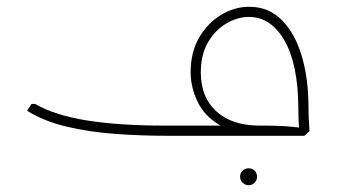

<svg xmlns="http://www.w3.org/2000/svg" viewBox="-20 -401 994 567"><path d="M473 0Q398 0 321.5 -5.5Q245 -11 177 -27Q109 -43 60 -74L73 -94H84Q140 -61 235.5 -45.5Q331 -30 473 -30H768Q793 -30 817.5 -28.5Q842 -27 858 -25Q874 -23 874 -23L863 -24Q862 -38 861.5 -53.5Q861 -69 861 -84Q860 -212 820 -281.5Q780 -351 715 -351Q681 -351 648 -331.5Q615 -312 594 -275.5Q573 -239 573 -187Q573 -114 619 -72Q665 -30 748 -30V-5Q673 -5 628 -32Q583 -59 563 -101.5Q543 -144 543 -188Q543 -246 567.5 -289Q592 -332 632 -356.5Q672 -381 716 -381Q773 -381 812 -342Q851 -303 871 -236Q891 -169 891 -84Q891 -67 892 -47.5Q893 -28 894 -14L879 0ZM714 146Q704 146 696.5 138.5Q689 131 689 121Q689 110 696.5 103Q704 96 714 96Q725 96 732 103Q739 110 739 121Q739 131 732 138.5Q725 146 714 146Z"/></svg>

Font: Fustat ExtraLight
Style: Regular
Weight: 250
Designer: Mohamed Gaber, Khaled Hosny, Laura Garcia Mut
Foundry: Kief Type Foundry, Alif Type Foundry, Hard Type Foundry
Version: Version 1.007